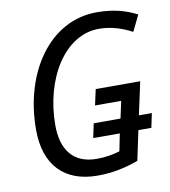

<svg xmlns="http://www.w3.org/2000/svg" viewBox="-82 -795 775 875"><g transform="rotate(-10 305.0 -357.0)"><path d="M300 10C371 10 432 -4 489 -25L518 -162H578L592 -228H532L565 -380H359L343 -307H464L447 -228H323L309 -162H432L416 -82C388 -73 351 -66 309 -66C199 -66 149 -138 149 -249C149 -464 262 -648 420 -648C478 -648 527 -631 573 -607L609 -681C558 -708 500 -724 423 -724C208 -724 59 -512 59 -244C59 -81 146 10 300 10Z"/></g></svg>

Font: Noto Sans SemiCondensed
Style: Italic
Weight: 400
Width: 4
Italic angle: -12°
Designer: Monotype Design Team
Foundry: Monotype Imaging Inc.
Version: Version 2.013